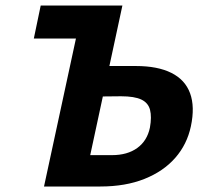

<svg xmlns="http://www.w3.org/2000/svg" viewBox="-20 -678 750 698"><path d="M140 0 282 -658H425L308 -114H387Q443 -114 479 -140Q515 -166 525 -214Q532 -253 525.5 -278.5Q519 -304 494 -316Q469 -328 420 -328L320 -327L340 -438H474Q553 -438 603 -413Q653 -388 671 -339Q689 -290 674 -219Q660 -153 617 -104Q574 -55 505 -27.5Q436 0 345 0ZM103 -538 128 -658H362L336 -538Z"/></svg>

Font: Ysabeau Office ExtraBold
Style: Italic
Weight: 800
Italic angle: -12°
Designer: Christian Thalmann (Catharsis Fonts)
Version: Version 2.001;gftools[0.9.30]; featfreeze: tnum,lnum,ss02